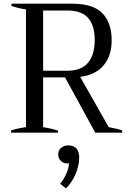

<svg xmlns="http://www.w3.org/2000/svg" viewBox="-20 -720 708 1042"><path d="M643 -12C628 -18 604 -24 570 -30C570 -30 415 -303 415 -303C471 -310 514 -331 543 -366C572 -401 586 -446 586 -502C586 -565 569 -613 536 -648C502 -683 447 -700 371 -700C371 -700 42 -700 42 -700C42 -700 42 -688 42 -688C67 -679 93 -673 121 -669C121 -669 121 -30 121 -30C110 -29 96 -26 81 -23C66 -20 52 -16 40 -12C40 -12 40 0 40 0C40 0 295 0 295 0C295 0 295 -11 295 -11C267 -20 240 -26 214 -30C214 -30 214 -300 214 -300C214 -300 333 -300 333 -300C333 -300 497 0 497 0C497 0 643 0 643 0C643 0 643 -12 643 -12ZM214 -336C214 -336 214 -663 214 -663C214 -663 345 -663 345 -663C396 -663 434 -650 458 -623C482 -596 494 -556 494 -503C494 -450 482 -409 458 -380C434 -351 396 -336 345 -336C345 -336 214 -336 214 -336ZM396 87C386 75 371 69 350 69C335 69 323 73 312 82C301 91 296 103 296 118C296 133 301 144 310 153C319 162 331 167 345 167C350 167 353 167 355 166C353 186 348 206 339 225C330 245 319 262 306 277C306 277 338 302 338 302C359 283 376 257 390 225C403 193 410 163 410 135C410 115 405 99 396 87Z"/></svg>

Font: BUSH 25 TRIRONG 0515 A
Style: Regular
Weight: 400
Designer: Katatrad Team
Foundry: CadsonDemak